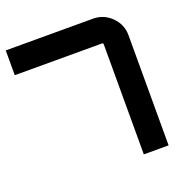

<svg xmlns="http://www.w3.org/2000/svg" viewBox="-129 -837 918 954"><g transform="rotate(-20 330.0 -360.0)"><path d="M3 -720H464Q521 -720 561.5 -679.5Q602 -639 602 -582V0H471V-582Q471 -589 464 -589H3Z"/></g></svg>

Font: Orbitron
Style: Bold
Weight: 700
Designer: Matt McInerney
Foundry: Matt McInerney
Version: Version 001.001